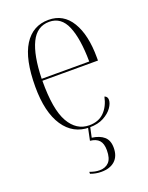

<svg xmlns="http://www.w3.org/2000/svg" viewBox="-145 -618 713 922"><g transform="rotate(-20 211.5 -156.5)"><path d="M230 10Q146 10 98.5 -61Q51 -132 51 -262Q51 -403 95 -473Q139 -543 220 -543Q296 -543 336.5 -476Q377 -409 377 -293V-278H93Q92 -131 129.5 -65.5Q167 0 232 0Q280 0 308.5 -28.5Q337 -57 347 -105Q362 -100 362 -83Q362 -65 347 -43.5Q332 -22 302.5 -6Q273 10 230 10ZM336 -288Q335 -405 308 -469Q281 -533 220 -533Q157 -533 126.5 -470Q96 -407 93 -288ZM210 230Q182 230 155 220V210Q169 215 180.5 217.5Q192 220 205 220Q235 220 252.5 201.5Q270 183 270 141Q270 107 255 90.5Q240 74 209 71L223 4H234L222 60Q261 65 283 84Q305 103 305 141Q305 184 280 207Q255 230 210 230Z"/></g></svg>

Font: Noto Serif Display Condensed ExtraLight
Style: Regular
Weight: 200
Width: 3
Designer: Monotype Design Team
Foundry: Monotype Imaging Inc.
Version: Version 2.009